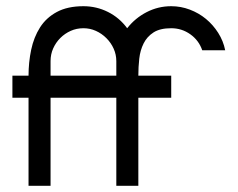

<svg xmlns="http://www.w3.org/2000/svg" viewBox="-20 -599 766 619"><path d="M249 -579Q291 -579 328 -560.5Q365 -542 390 -508Q416 -541 453 -560Q490 -579 532 -579Q563 -579 592 -568Q621 -557 644 -538Q667 -519 683.5 -493Q700 -467 706 -437H632Q621 -469 593.5 -488.5Q566 -508 532 -508Q496 -508 475 -494.5Q454 -481 443 -459Q432 -437 429 -410Q426 -383 426 -355H532V-284H426V0H355V-284H143V0H72V-284H20V-355H72Q72 -398 80.5 -438.5Q89 -479 109 -510.5Q129 -542 163.5 -560.5Q198 -579 249 -579ZM355 -402Q355 -423 346.5 -442Q338 -461 323 -476Q308 -491 289 -499.5Q270 -508 249 -508Q227 -508 208 -499.5Q189 -491 174.5 -476.5Q160 -462 151.5 -443Q143 -424 143 -402V-355H355Z"/></svg>

Font: Googee
Style: Regular
Weight: 400
Designer: Peter Wiegel
Foundry: CATFonts Peter Wiegel
Version: 1.000